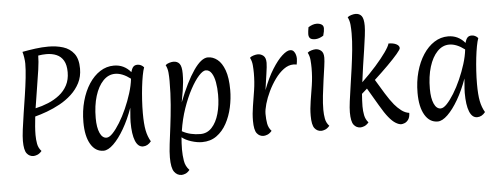

<svg xmlns="http://www.w3.org/2000/svg" viewBox="-67 -1132 4155 1597"><g transform="rotate(-5 2011.0 -333.0)"><path d="M176 7Q141 7 119.5 -21Q98 -49 98 -125Q98 -161 105.5 -221Q113 -281 124.5 -354Q136 -427 147.5 -502.5Q159 -578 166.5 -646.5Q174 -715 174 -765Q174 -786 169.5 -815.5Q165 -845 159 -864Q212 -874 268 -881.5Q324 -889 377 -889Q444 -889 500 -871.5Q556 -854 590 -809.5Q624 -765 624 -684Q624 -617 597 -564.5Q570 -512 525.5 -471Q481 -430 427 -400.5Q373 -371 318.5 -351Q264 -331 218 -319Q213 -276 210 -237Q207 -198 207 -166Q207 -127 213.5 -91.5Q220 -56 245 -29Q226 -7 207 0Q188 7 176 7ZM227 -387Q282 -399 334 -420.5Q386 -442 428 -475Q470 -508 494.5 -554.5Q519 -601 519 -663Q519 -724 498 -760Q477 -796 440 -812Q403 -828 355 -828Q323 -828 287 -822Q287 -776 277 -705Q267 -634 253 -551.5Q239 -469 227 -387Z M760 14Q692 14 652.5 -53Q613 -120 613 -237Q613 -331 635.5 -412.5Q658 -494 698 -555Q738 -616 791 -650Q844 -684 906 -684Q991 -684 1047 -617Q1055 -648 1067.5 -661Q1080 -674 1102 -674Q1133 -674 1156 -648Q1147 -624 1139 -581.5Q1131 -539 1125 -486.5Q1119 -434 1115.5 -377.5Q1112 -321 1112 -269Q1112 -179 1122.5 -125.5Q1133 -72 1158 -30Q1129 7 1090 7Q1048 7 1026 -47Q1004 -101 1004 -204Q1004 -219 1005.5 -240.5Q1007 -262 1009 -284.5Q1011 -307 1012 -323Q978 -227 933.5 -150.5Q889 -74 843.5 -30Q798 14 760 14ZM794 -92Q817 -92 846 -122.5Q875 -153 906.5 -204Q938 -255 965.5 -317Q993 -379 1013 -443Q1033 -507 1039 -563Q971 -615 910 -615Q854 -615 810.5 -570Q767 -525 742.5 -445.5Q718 -366 718 -262Q718 -183 738.5 -137.5Q759 -92 794 -92Z M1389 271Q1352 271 1328 238.5Q1304 206 1304 118Q1304 72 1312 6.5Q1320 -59 1330.5 -141Q1341 -223 1349 -318Q1357 -413 1357 -516Q1357 -552 1354 -586.5Q1351 -621 1336 -650Q1347 -661 1367.5 -667Q1388 -673 1402 -673Q1436 -673 1453.5 -650Q1471 -627 1471 -568Q1471 -530 1468 -497.5Q1465 -465 1459 -426Q1453 -387 1442 -330Q1507 -497 1571.5 -590.5Q1636 -684 1691 -684Q1733 -684 1770 -655Q1807 -626 1830 -563Q1853 -500 1853 -398Q1853 -326 1837 -253Q1821 -180 1788 -119.5Q1755 -59 1704 -22.5Q1653 14 1583 14Q1541 14 1492.5 -1.5Q1444 -17 1415 -41Q1413 -16 1411.5 9.5Q1410 35 1410 61Q1410 109 1417.5 155.5Q1425 202 1457 235Q1439 257 1420.5 264Q1402 271 1389 271ZM1575 -54Q1631 -54 1670 -96Q1709 -138 1729 -209Q1749 -280 1749 -367Q1749 -423 1740.5 -471Q1732 -519 1713 -548.5Q1694 -578 1664 -578Q1640 -578 1605.5 -540Q1571 -502 1534.5 -434.5Q1498 -367 1467.5 -279Q1437 -191 1422 -91Q1456 -72 1494.5 -63Q1533 -54 1575 -54Z M2097 7Q2062 7 2040.5 -21Q2019 -49 2019 -125Q2019 -184 2029.5 -247Q2040 -310 2050.5 -378Q2061 -446 2061 -521Q2061 -553 2058 -587.5Q2055 -622 2040 -650Q2051 -661 2072 -667Q2093 -673 2107 -673Q2133 -673 2153.5 -656Q2174 -639 2174 -597Q2174 -568 2164.5 -506Q2155 -444 2145 -371Q2183 -472 2227 -542Q2271 -612 2311 -648Q2351 -684 2378 -684Q2397 -684 2408 -671Q2419 -658 2423.5 -641Q2428 -624 2428 -610Q2428 -598 2426 -584Q2424 -570 2422 -560Q2407 -563 2394 -563Q2353 -563 2313.5 -534Q2274 -505 2240.5 -458.5Q2207 -412 2181.5 -359Q2156 -306 2142 -256.5Q2128 -207 2128 -174Q2128 -129 2134.5 -92.5Q2141 -56 2166 -29Q2147 -7 2128 0Q2109 7 2097 7Z M2674 -841Q2674 -830 2671.5 -815Q2669 -800 2663 -780Q2626 -757 2594 -757Q2564 -757 2552 -768.5Q2540 -780 2540 -804Q2540 -815 2542 -829Q2544 -843 2547 -861Q2584 -884 2616 -884Q2639 -884 2656.5 -874Q2674 -864 2674 -841ZM2579 7Q2544 7 2522.5 -21Q2501 -49 2501 -125Q2501 -184 2511.5 -247Q2522 -310 2532.5 -378Q2543 -446 2543 -521Q2543 -553 2540 -587.5Q2537 -622 2522 -650Q2533 -661 2554 -667Q2575 -673 2589 -673Q2615 -673 2635.5 -656Q2656 -639 2656 -597Q2656 -572 2649 -522Q2642 -472 2633 -409.5Q2624 -347 2617 -283Q2610 -219 2610 -166Q2610 -127 2616.5 -91.5Q2623 -56 2648 -29Q2629 -7 2610 0Q2591 7 2579 7Z M3246 10Q3226 10 3199 -6.5Q3172 -23 3142 -60Q3113 -95 3073.5 -163Q3034 -231 2987 -310L2942 -270Q2940 -242 2938.5 -215.5Q2937 -189 2937 -166Q2937 -127 2944 -91.5Q2951 -56 2975 -29Q2956 -7 2937 0Q2918 7 2906 7Q2871 7 2849.5 -21Q2828 -49 2828 -125Q2828 -161 2835.5 -218Q2843 -275 2853.5 -345Q2864 -415 2874.5 -490.5Q2885 -566 2892.5 -640.5Q2900 -715 2900 -780Q2900 -816 2897 -850.5Q2894 -885 2879 -915Q2890 -925 2910.5 -931Q2931 -937 2945 -937Q2979 -937 2996.5 -914Q3014 -891 3014 -832Q3014 -800 3007.5 -748.5Q3001 -697 2991.5 -633.5Q2982 -570 2971.5 -501.5Q2961 -433 2953 -366Q3019 -429 3072 -489Q3125 -549 3158.5 -596.5Q3192 -644 3198 -668Q3239 -668 3263.5 -655Q3288 -642 3288 -622Q3288 -611 3257 -574.5Q3226 -538 3174 -486Q3122 -434 3059 -376Q3096 -314 3131 -257Q3166 -200 3199 -160Q3224 -130 3254.5 -106.5Q3285 -83 3320 -78Q3319 -41 3305 -22Q3291 -3 3274 3.5Q3257 10 3246 10Z M3550 14Q3482 14 3442.5 -53Q3403 -120 3403 -237Q3403 -331 3425.5 -412.5Q3448 -494 3488 -555Q3528 -616 3581 -650Q3634 -684 3696 -684Q3781 -684 3837 -617Q3845 -648 3857.5 -661Q3870 -674 3892 -674Q3923 -674 3946 -648Q3937 -624 3929 -581.5Q3921 -539 3915 -486.5Q3909 -434 3905.5 -377.5Q3902 -321 3902 -269Q3902 -179 3912.5 -125.5Q3923 -72 3948 -30Q3919 7 3880 7Q3838 7 3816 -47Q3794 -101 3794 -204Q3794 -219 3795.5 -240.5Q3797 -262 3799 -284.5Q3801 -307 3802 -323Q3768 -227 3723.5 -150.5Q3679 -74 3633.5 -30Q3588 14 3550 14ZM3584 -92Q3607 -92 3636 -122.5Q3665 -153 3696.5 -204Q3728 -255 3755.5 -317Q3783 -379 3803 -443Q3823 -507 3829 -563Q3761 -615 3700 -615Q3644 -615 3600.5 -570Q3557 -525 3532.5 -445.5Q3508 -366 3508 -262Q3508 -183 3528.5 -137.5Q3549 -92 3584 -92Z"/></g></svg>

Font: Paprika
Style: Regular
Weight: 400
Designer: Eduardo Rodriguez Tunni
Foundry: Eduardo Rodriguez Tunni
Version: Version 1.010; ttfautohint (v1.8.3)